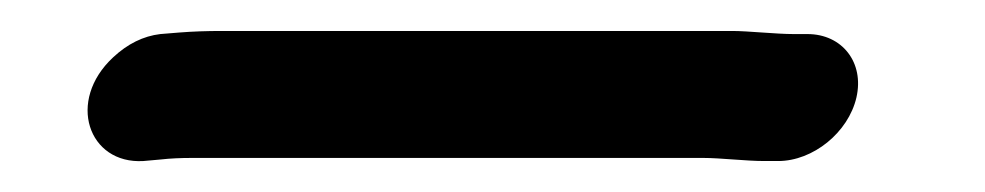

<svg xmlns="http://www.w3.org/2000/svg" viewBox="-20 -7 636 124"><path d="M473.6 97H482.6C505.1 97 527.9 78.5 533.1 56C538.3 33.5 524 15 501.5 15H492.5C481.3 15 463 13 453 13H123C113.7 13 104.6 13.3 95.8 14L83.5 15C72.6 16.3 62.4 21.3 53.1 30C22.8 58.1 37 99.1 72.6 97L83.8 96C90 95.3 96.7 95 104.1 95H434.1C445.4 95 461.6 97 473.6 97Z"/></svg>

Font: HoneyBee
Style: BdIt
Weight: 700
Foundry: Cannot Into Space Fonts
Version: Version 0.89